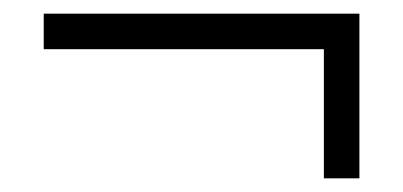

<svg xmlns="http://www.w3.org/2000/svg" viewBox="-20 -346 590 281"><path d="M44 -274V-326H506V-274ZM506 -85H454V-301H506Z"/></svg>

Font: Ysabeau Office
Style: Italic
Weight: 400
Italic angle: -12°
Designer: Christian Thalmann (Catharsis Fonts)
Version: Version 2.001;gftools[0.9.30]; featfreeze: tnum,lnum,ss02